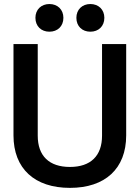

<svg xmlns="http://www.w3.org/2000/svg" viewBox="-20 -919 694 954"><path d="M327.5 14.5C502 14.5 607 -80.5 607 -246.5V-700H487V-245C487 -144 430 -89.5 327.5 -89.5C224.5 -89.5 167.5 -144 167.5 -245V-700H47V-246.5C47 -80.5 152.5 14.5 327.5 14.5ZM225.5 -761.5C266 -761.5 295 -788.5 295 -830.5C295 -871.5 266 -899 225.5 -899C185 -899 156 -871.5 156 -830.5C156 -788.5 185 -761.5 225.5 -761.5ZM429 -761.5C469.5 -761.5 498.5 -788.5 498.5 -830.5C498.5 -871.5 469.5 -899 429 -899C388.5 -899 359.5 -871.5 359.5 -830.5C359.5 -788.5 388.5 -761.5 429 -761.5Z"/></svg>

Font: MCL Standard Medium
Style: Regular
Weight: 500
Designer: Květoslav Bartoš
Foundry: Florian Karsten
Version: Version 1.001;Glyphs 3.2.3 (3260)